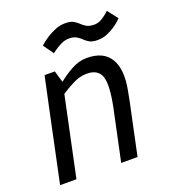

<svg xmlns="http://www.w3.org/2000/svg" viewBox="-128 -787 786 883"><g transform="rotate(-20 265.0 -346.0)"><path d="M394 0H314L367 -250Q389 -358 374 -399Q359 -440 305 -440Q271 -440 237.5 -423Q204 -406 177 -388L95 0H15L91 -360L121 -500H171L188 -443Q218 -468 255 -488Q292 -508 329 -508H330Q411 -508 443.5 -454.5Q476 -401 457 -302L447 -250ZM160 -630Q160 -630 171 -639.5Q182 -649 200.5 -661Q219 -673 242.5 -682.5Q266 -692 291 -692Q317 -692 331 -684Q345 -676 355 -666Q365 -656 378.5 -648Q392 -640 417 -640Q435 -640 452 -650Q469 -660 480 -670Q491 -680 491 -680L530 -630Q530 -630 520.5 -620.5Q511 -611 494 -599Q477 -587 454.5 -577.5Q432 -568 406 -568Q381 -568 367 -576Q353 -584 343 -594Q333 -604 319.5 -612Q306 -620 282 -620Q263 -620 243 -610Q223 -600 209.5 -590Q196 -580 196 -580Z"/></g></svg>

Font: Epunda Sans
Style: Italic
Weight: 400
Italic angle: -12.0243°
Designer: Simon Atzbach
Foundry: typofactur
Version: Version 2.204; ttfautohint (v1.8.4.7-5d5b)